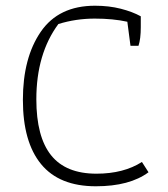

<svg xmlns="http://www.w3.org/2000/svg" viewBox="-20 -642 587 671"><path d="M60 -293Q60 -440 122.5 -531Q185 -622 312 -622Q361 -622 402 -611.5Q443 -601 472 -585V-547Q472 -506 464 -482H436L425 -566Q375 -577 311 -577Q245 -577 184 -558Q107 -454 107 -295Q107 -164 158.5 -99.5Q210 -35 317 -35Q412 -35 476 -76L499 -40Q433 9 315 9Q187 9 123.5 -68.5Q60 -146 60 -293Z"/></svg>

Font: Athiti Light
Style: Regular
Weight: 300
Designer: CadsonDemak Team
Foundry: CadsonDemak
Version: Version 1.032